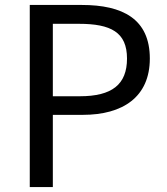

<svg xmlns="http://www.w3.org/2000/svg" viewBox="-20 -754 672 774"><path d="M100 0H193V-291H314C475 -291 584 -363 584 -518C584 -678 474 -734 310 -734H100ZM193 -366V-658H298C427 -658 492 -624 492 -518C492 -413 431 -366 302 -366Z"/></svg>

Font: Source Han Sans HK
Style: Regular
Weight: 400
Designer: Ryoko NISHIZUKA 西塚涼子 (kana, bopomofo & ideographs); Paul D. Hunt (Latin, Greek & Cyrillic); Sandoll Communications 산돌커뮤니
Foundry: Adobe
Version: Version 2.000;hotconv 1.0.107;makeotfexe 2.5.65593